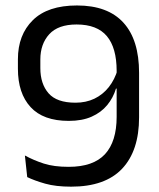

<svg xmlns="http://www.w3.org/2000/svg" viewBox="-20 -671 580 702"><path d="M261.5 -651Q374 -651 431.2 -588.2Q488.5 -525.5 488.5 -404.5V-242Q488.5 -120 426.5 -54.2Q364.5 11.5 240 11.5Q184 11.5 145.2 0.5Q106.5 -10.5 79.5 -23.5L71 -102.5Q103 -85 140 -73Q177 -61 231 -61Q321 -61 363.8 -107.2Q406.5 -153.5 406.5 -244V-412Q406.5 -496 370.8 -538.8Q335 -581.5 260 -581.5Q192.5 -581.5 160 -545.8Q127.5 -510 127.5 -453.5V-422Q127.5 -364.5 157.5 -330Q187.5 -295.5 256 -295.5Q294.5 -295.5 325.2 -310.2Q356 -325 377.8 -352.5Q399.5 -380 410.5 -417.5L418 -347H404Q394 -313.5 372 -286.8Q350 -260 315.2 -244.5Q280.5 -229 231.5 -229Q138 -229 91.8 -279.5Q45.5 -330 45.5 -419.5V-454.5Q45.5 -543.5 100 -597.2Q154.5 -651 261.5 -651Z"/></svg>

Font: Anek Devanagari
Style: Regular
Weight: 400
Designer: Kailash Malviya (Devanagari) & Yesha Goshar (Latin)
Foundry: Ek Type
Version: Version 1.003